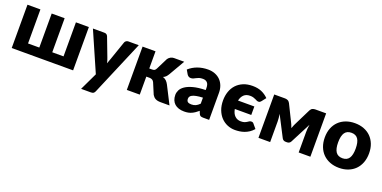

<svg xmlns="http://www.w3.org/2000/svg" viewBox="-16 -1262 4293 2160"><g transform="rotate(20 2131.0 -181.5)"><path d="M787.5 -518.5V0H52.5V-518.5H207.5V-111H342.5V-518.5H497.5V-111H632.5V-518.5Z M1385 -518.5 1108 134.5Q1101 150 1091 157.2Q1081 164.5 1059 164.5H943L1043 -45.5L836 -518.5H973Q991 -518.5 1000.8 -510.5Q1010.5 -502.5 1015 -491.5L1100 -268Q1112 -237.5 1119.5 -205.5Q1125 -221.5 1130.5 -237.5Q1136 -253.5 1142 -269L1219 -491.5Q1223.5 -503 1235 -510.8Q1246.5 -518.5 1260 -518.5Z M1735.5 -479.5Q1747 -497 1766.2 -507.8Q1785.5 -518.5 1806.5 -518.5H1929L1820 -330Q1807.5 -309 1794.5 -296Q1781.5 -283 1763 -276Q1788.5 -267.5 1804.5 -252Q1820.5 -236.5 1833 -213L1941.5 0H1834.5Q1814 0 1798.8 -3.2Q1783.5 -6.5 1771.5 -13Q1759.5 -19.5 1750.5 -29Q1741.5 -38.5 1734 -51L1679 -181.5Q1671.5 -199 1657.2 -207.2Q1643 -215.5 1624.5 -215.5H1585.5V0H1430.5V-518.5H1585.5V-313H1617.5Q1638.5 -313 1648.8 -319.8Q1659 -326.5 1667 -342.5Z M2265 -211Q2218.5 -209 2188.5 -203Q2158.5 -197 2141 -188Q2123.5 -179 2116.8 -167.5Q2110 -156 2110 -142.5Q2110 -116 2124.5 -105.2Q2139 -94.5 2167 -94.5Q2197 -94.5 2219.5 -105Q2242 -115.5 2265 -139ZM1986 -446.5Q2033 -488 2090.2 -508.2Q2147.5 -528.5 2213 -528.5Q2260 -528.5 2297.8 -513.2Q2335.5 -498 2361.8 -470.8Q2388 -443.5 2402 -406Q2416 -368.5 2416 -324V0H2345Q2323 0 2311.8 -6Q2300.5 -12 2293 -31L2282 -59.5Q2262.5 -43 2244.5 -30.5Q2226.5 -18 2207.2 -9.2Q2188 -0.5 2166.2 3.8Q2144.5 8 2118 8Q2082.5 8 2053.5 -1.2Q2024.5 -10.5 2004.2 -28.5Q1984 -46.5 1973 -73.2Q1962 -100 1962 -135Q1962 -163 1976 -191.8Q1990 -220.5 2024.5 -244.2Q2059 -268 2117.5 -284Q2176 -300 2265 -302V-324Q2265 -369.5 2246.2 -389.8Q2227.5 -410 2193 -410Q2165.5 -410 2148 -404Q2130.5 -398 2116.8 -390.5Q2103 -383 2090 -377Q2077 -371 2059 -371Q2043 -371 2032 -379Q2021 -387 2014 -398Z M2898 -400Q2891 -391.5 2884.5 -386.8Q2878 -382 2866 -382Q2854.5 -382 2845 -386.8Q2835.5 -391.5 2823.5 -397.2Q2811.5 -403 2795.8 -407.8Q2780 -412.5 2757 -412.5Q2711.5 -412.5 2684.2 -387Q2657 -361.5 2647 -315.5H2842.5V-214H2645.5Q2655 -161 2683.8 -133.5Q2712.5 -106 2755 -106Q2782 -106 2798.2 -112Q2814.5 -118 2826 -125.5Q2837.5 -133 2847 -139Q2856.5 -145 2870.5 -145Q2889 -145 2898.5 -131.5L2941 -81Q2917 -53.5 2890.5 -36.2Q2864 -19 2836.2 -9.2Q2808.5 0.5 2780.5 4.2Q2752.5 8 2726 8Q2678.5 8 2635.2 -10Q2592 -28 2559.2 -62.2Q2526.5 -96.5 2507.2 -146.5Q2488 -196.5 2488 -260.5Q2488 -316.5 2504.8 -365.2Q2521.5 -414 2554.2 -449.8Q2587 -485.5 2635.2 -506Q2683.5 -526.5 2747 -526.5Q2808 -526.5 2854 -507Q2900 -487.5 2937 -450Z M3628 -519V0H3488V-245.5Q3488 -264.5 3490 -288.5Q3492 -312.5 3496 -334L3369 -88Q3355 -62.5 3325.5 -62.5H3309Q3279.5 -62.5 3265.5 -88L3138 -335Q3142 -313 3144.2 -289Q3146.5 -265 3146.5 -245.5V0H3006.5V-519H3136.5Q3152.5 -519 3168.2 -512.2Q3184 -505.5 3195 -485.5L3282.5 -308Q3292.5 -290.5 3301 -270.2Q3309.5 -250 3317 -229Q3324.5 -250 3333 -270.2Q3341.5 -290.5 3351.5 -308L3439.5 -485.5Q3450.5 -506 3466.2 -512.5Q3482 -519 3498 -519Z M3972 -526.5Q4031 -526.5 4079.5 -508Q4128 -489.5 4162.8 -455Q4197.5 -420.5 4216.8 -371.2Q4236 -322 4236 -260.5Q4236 -198.5 4216.8 -148.8Q4197.5 -99 4162.8 -64.2Q4128 -29.5 4079.5 -10.8Q4031 8 3972 8Q3912.5 8 3863.8 -10.8Q3815 -29.5 3779.8 -64.2Q3744.5 -99 3725.2 -148.8Q3706 -198.5 3706 -260.5Q3706 -322 3725.2 -371.2Q3744.5 -420.5 3779.8 -455Q3815 -489.5 3863.8 -508Q3912.5 -526.5 3972 -526.5ZM3972 -107Q4025.5 -107 4050.8 -144.8Q4076 -182.5 4076 -259.5Q4076 -336.5 4050.8 -374Q4025.5 -411.5 3972 -411.5Q3917 -411.5 3891.5 -374Q3866 -336.5 3866 -259.5Q3866 -182.5 3891.5 -144.8Q3917 -107 3972 -107Z"/></g></svg>

Font: Lato ExtraBold
Style: Regular
Weight: 800
Designer: Lukasz Dziedzic with Adam Twardoch and Botio Nikoltchev
Foundry: tyPoland Lukasz Dziedzic
Version: Version 2.015; 2015-08-06; http://www.latofonts.com/